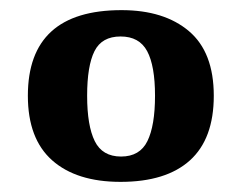

<svg xmlns="http://www.w3.org/2000/svg" viewBox="-20 -739 477 379"><path d="M218 -380Q131 -380 83 -422.5Q35 -465 35 -550Q35 -719 220 -719Q304 -719 353 -677.5Q402 -636 402 -550Q402 -465 355 -422.5Q308 -380 218 -380ZM219 -430Q256 -430 271 -460.5Q286 -491 286 -550Q286 -609 270.5 -638Q255 -667 218 -667Q181 -667 166.5 -638Q152 -609 152 -550Q152 -491 167 -460.5Q182 -430 219 -430Z"/></svg>

Font: Noto Serif Toto
Style: Bold
Weight: 700
Designer: Monotype Design Team
Foundry: Monotype Imaging Inc.
Version: Version 2.001; ttfautohint (v1.8.4.7-5d5b)